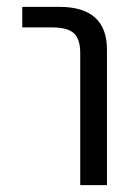

<svg xmlns="http://www.w3.org/2000/svg" viewBox="-20 -540 402 560"><path d="M45 -460V-520H153Q292 -520 292 -395V0H214V-385Q214 -426 195.5 -443Q177 -460 133 -460Z"/></svg>

Font: M PLUS 1p
Style: Regular
Weight: 400
Version: Version 1.062